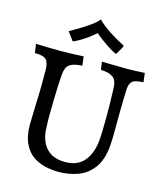

<svg xmlns="http://www.w3.org/2000/svg" viewBox="-123 -921 863 1024"><g transform="rotate(15 308.5 -409.0)"><path d="M297 13Q261 13 223.5 4.5Q186 -4 155 -25.5Q124 -47 104.5 -88Q85 -129 85 -193Q85 -210 86.5 -248.5Q88 -287 89 -329Q90 -357 90.5 -375.5Q91 -394 91 -412.5Q91 -431 91 -457V-493Q91 -534 75.5 -550.5Q60 -567 12 -567L5 -616Q74 -613 138 -613Q169 -613 201 -614Q233 -615 268 -617L274 -567Q234 -565 214.5 -555Q195 -545 188.5 -528.5Q182 -512 180 -488Q178 -465 176.5 -425Q175 -385 174 -341Q173 -297 173 -260Q173 -256 173 -240.5Q173 -225 174 -206.5Q175 -188 176 -174Q180 -141 195 -112Q210 -83 240 -65Q270 -47 316 -47Q386 -47 422 -90Q458 -133 465 -206Q467 -229 468 -266Q469 -303 469 -335Q469 -367 468.5 -408.5Q468 -450 466 -494Q465 -539 441 -555Q417 -571 376 -571L369 -615L479 -613Q514 -612 547.5 -613.5Q581 -615 606 -616L612 -566Q563 -564 550 -550Q537 -536 535 -512Q534 -496 533 -464Q532 -432 531.5 -395.5Q531 -359 531 -327Q531 -290 530.5 -254Q530 -218 528 -192Q521 -113 487 -68Q453 -23 403 -5Q353 13 297 13ZM191 -679 156 -726Q179 -739 209 -757Q239 -775 266 -794.5Q293 -814 306 -831Q332 -804 374 -776.5Q416 -749 460 -727Q458 -718 447 -699.5Q436 -681 431 -674Q417 -679 394 -693.5Q371 -708 347 -725.5Q323 -743 308 -756Q294 -743 272.5 -727Q251 -711 229 -698Q207 -685 191 -679Z"/></g></svg>

Font: Maname
Style: Regular
Weight: 400
Designer: Pathum Egodawatta
Foundry: mooniak
Version: Version 1.000; ttfautohint (v1.8.4.7-5d5b)